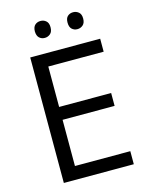

<svg xmlns="http://www.w3.org/2000/svg" viewBox="-131 -974 817 1055"><g transform="rotate(-15 278.0 -446.5)"><path d="M496.1 0H98.1V-713.9H496.1V-640.1H181.2V-410.2H477.1V-336.9H181.2V-74.2H496.1ZM345.7 -845.7Q345.7 -870.6 358.4 -881.8Q371.1 -893.1 389.6 -893.1Q407.2 -893.1 420.9 -881.8Q434.6 -870.6 434.6 -845.7Q434.6 -820.3 420.9 -808.6Q407.2 -796.9 389.6 -796.9Q371.1 -796.9 358.4 -808.6Q345.7 -820.3 345.7 -845.7ZM159.7 -845.7Q160.2 -870.6 172.9 -881.8Q185.5 -893.1 204.1 -893.1Q222.7 -893.1 235.4 -881.8Q249 -870.6 249 -845.7Q249 -820.3 235.4 -808.6Q221.7 -796.9 204.1 -796.9Q185.5 -796.9 172.9 -808.6Q160.2 -820.3 159.7 -845.7Z"/></g></svg>

Font: OpenSans-Regular
Style: Regular
Weight: 400
Foundry: Ascender Corporation
Version: Version 1.10